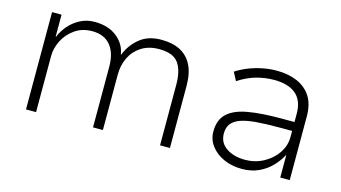

<svg xmlns="http://www.w3.org/2000/svg" viewBox="-64 -715 1666 938"><g transform="rotate(15 769.0 -246.0)"><path d="M104 0V-492H152V-381H154Q166 -411 189 -438Q212 -465 245 -482.5Q278 -500 319 -500Q388 -500 431.5 -465Q475 -430 482 -379H484Q504 -430 546.5 -465Q589 -500 656 -500Q713 -500 752 -479.5Q791 -459 811.5 -418Q832 -377 832 -314V0H782V-306Q782 -378 755 -415.5Q728 -453 657 -453Q605 -453 568 -429.5Q531 -406 512 -367Q493 -328 493 -280V0H443V-306Q443 -376 411 -414.5Q379 -453 319 -453Q268 -453 231 -427Q194 -401 174.5 -362Q155 -323 155 -284V0Z M1197 8Q1146 8 1105 -10.5Q1064 -29 1040 -61Q1016 -93 1016 -133Q1016 -192 1050 -224Q1084 -256 1151 -268Q1218 -280 1317 -280H1399V-235H1319Q1253 -235 1205 -231Q1157 -227 1127 -216Q1097 -205 1082.5 -186Q1068 -167 1068 -137Q1068 -90 1106 -64.5Q1144 -39 1200 -39Q1251 -39 1293.5 -62Q1336 -85 1361.5 -122.5Q1387 -160 1387 -204V-322Q1387 -388 1349 -420.5Q1311 -453 1239 -453Q1192 -453 1148 -440.5Q1104 -428 1059 -399L1037 -441Q1066 -460 1099.5 -473Q1133 -486 1168.5 -493Q1204 -500 1239 -500Q1297 -500 1342 -481Q1387 -462 1412.5 -423Q1438 -384 1438 -322V0H1390V-112H1388Q1373 -83 1346.5 -55Q1320 -27 1282.5 -9.5Q1245 8 1197 8Z"/></g></svg>

Font: Nunito Sans 7pt ExtraLight
Style: Regular
Weight: 250
Designer: Vernon Adams
Foundry: Vernon Adams
Version: Version 3.101;gftools[0.9.27]